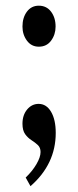

<svg xmlns="http://www.w3.org/2000/svg" viewBox="-20 -486 268 658"><path d="M113 -326Q87.5 -326 72.2 -346.8Q57 -367.5 57 -395Q57 -425.5 72.2 -446Q87.5 -466.5 113 -466.5Q139.5 -466.5 155 -446Q170.5 -425.5 170.5 -395Q170.5 -367.5 155.2 -346.8Q140 -326 113 -326ZM84.5 152 68 122.5Q90.5 101 104.8 76.8Q119 52.5 119 35Q119 20 109.8 11.2Q100.5 2.5 88 -5.5Q75.5 -13.5 66.2 -26.2Q57 -39 57 -62Q57 -91.5 73 -110.8Q89 -130 112.5 -130Q139 -130 155 -103Q171 -76 171 -30.5Q171 76.5 84.5 152Z"/></svg>

Font: Libre Caslon Condensed
Style: Regular
Weight: 400
Designer: Pablo Impallari, Rodrigo Fuenzalida, Katja Schimmel, Ertekin Erdin
Foundry: Pablo Impallari, Rodrigo Fuenzalida
Version: Version 2.000; ttfautohint (v1.8.4.7-5d5b);gftools[0.9.33]